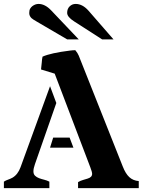

<svg xmlns="http://www.w3.org/2000/svg" viewBox="-39 -967 733 987"><path d="M242.2 -588.4 171.9 -609.9Q174.8 -630.4 175.8 -646.7Q176.8 -663.1 179.7 -675.8Q222.2 -694.8 320.8 -707Q336.4 -709 348.1 -709Q360.4 -694.3 365.7 -681.2L591.8 -111.8Q606.4 -74.2 625.7 -56.4Q645 -38.6 674.3 -36.1V0H362.3V-30.8Q374.5 -38.1 387.5 -41.7Q400.4 -45.4 411.1 -48.8Q434.6 -55.7 434.6 -73.2Q434.6 -83 425.3 -106.9ZM250.5 -437.5 140.6 -123Q132.8 -101.1 132.8 -86.4Q132.8 -71.8 141.1 -63.7Q149.4 -55.7 161.9 -51Q174.3 -46.4 188.5 -43Q202.6 -39.6 214.8 -33.2V0H-19V-33.2Q-9.3 -39.6 2.2 -43.5Q13.7 -47.4 25.4 -53.7Q52.7 -69.8 66.4 -106.9L218.3 -523.9ZM338.4 -208H218.3L234.4 -259.8H318.8ZM485.8 -764.6 342.3 -856.9Q306.2 -879.9 306.2 -900.9Q306.2 -921.9 319.1 -934.3Q332 -946.8 350.1 -946.8Q384.8 -946.8 415.5 -912.6L544.4 -764.6ZM306.2 -764.6 153.3 -854Q128.4 -868.2 122.6 -874Q111.3 -885.3 111.3 -899.9Q111.3 -914.6 116 -922.4Q120.6 -930.2 127.4 -935.5Q142.6 -946.8 159.2 -946.8Q191.9 -946.8 223.1 -914.6L365.7 -764.6Z"/></svg>

Font: Stardos Stencil
Style: Bold
Weight: 700
Designer: vernon adams
Foundry: vernon adams
Version: Version 1.000